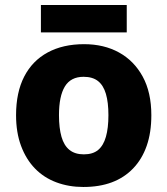

<svg xmlns="http://www.w3.org/2000/svg" viewBox="-20 -735 667 765"><path d="M583 -276Q583 -207 564.5 -154Q546 -101 510.5 -64Q475 -27 425.5 -8.5Q376 10 312 10Q254 10 204.5 -8.5Q155 -27 119.5 -63.5Q84 -100 64 -153.5Q44 -207 44 -276Q44 -367 76.5 -430Q109 -493 170 -526Q231 -559 315 -559Q394 -559 454 -526Q514 -493 548.5 -430Q583 -367 583 -276ZM215 -276Q215 -225 225 -190Q235 -155 257 -137.5Q279 -120 314 -120Q350 -120 371 -137.5Q392 -155 402 -190Q412 -225 412 -276Q412 -327 402 -361Q392 -395 370.5 -412Q349 -429 313 -429Q262 -429 238.5 -390.5Q215 -352 215 -276ZM485 -715V-606H143V-715Z"/></svg>

Font: Noto Sans Armenian ExtraBold
Style: Regular
Weight: 800
Version: Version 2.007